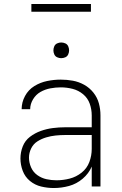

<svg xmlns="http://www.w3.org/2000/svg" viewBox="-20 -939 616 967"><path d="M251 8Q290 8 328 -2.5Q366 -13 396.5 -39Q427 -65 442 -100V0H486V-358Q486 -389 478 -418.5Q470 -448 450.5 -472.5Q431 -497 404 -512Q377 -527 347 -532.5Q317 -538 286 -538Q252 -538 217.5 -531Q183 -524 153 -505.5Q123 -487 106 -455.5Q89 -424 89 -389H132Q132 -415 146.5 -439Q161 -463 184 -476Q207 -489 233.5 -494Q260 -499 286 -499Q316 -499 345.5 -491.5Q375 -484 398.5 -464.5Q422 -445 432 -416.5Q442 -388 442 -358V-298H308Q277 -298 246 -294Q215 -290 185.5 -279.5Q156 -269 131 -250Q106 -231 94.5 -201.5Q83 -172 83 -141Q83 -109 94.5 -78.5Q106 -48 131 -27.5Q156 -7 187.5 0.5Q219 8 251 8ZM264 -31Q239 -31 214 -36.5Q189 -42 168 -57Q147 -72 136.5 -96Q126 -120 126 -145Q126 -169 137 -191.5Q148 -214 168.5 -227Q189 -240 212.5 -247Q236 -254 260 -256.5Q284 -259 308 -259H442V-189Q442 -155 430 -123Q418 -91 391 -69.5Q364 -48 331 -39.5Q298 -31 264 -31ZM288 -646Q299 -646 309 -650.5Q319 -655 323.5 -665Q328 -675 328 -685Q328 -696 323.5 -706Q319 -716 309 -720.5Q299 -725 288 -725Q278 -725 268 -720.5Q258 -716 253.5 -706Q249 -696 249 -685Q249 -675 253.5 -665Q258 -655 268 -650.5Q278 -646 288 -646ZM138 -880H438V-919H138Z"/></svg>

Font: Iosevka Sparkle Extralight
Style: Regular
Weight: 200
Designer: Belleve Invis
Foundry: Belleve Invis
Version: Version 4.5.0; ttfautohint (v1.8.3)